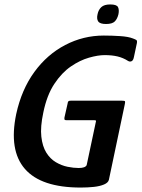

<svg xmlns="http://www.w3.org/2000/svg" viewBox="-20 -838 637 864"><path d="M470 -29Q467 -16 448.5 -8Q430 0 402.5 3Q375 6 343 6Q165 6 92 -78Q19 -162 53 -325Q77 -435 134.5 -514Q192 -593 273.5 -635.5Q355 -678 447 -678Q484 -678 521 -675.5Q558 -673 578 -665Q589 -661 593.5 -658Q598 -655 596 -644L583 -583Q580 -566 572 -562.5Q564 -559 556 -564Q534 -578 509 -584Q484 -590 451 -590Q421 -590 380.5 -578.5Q340 -567 299 -539Q258 -511 224.5 -460.5Q191 -410 175 -332Q161 -267 166 -223Q171 -179 188.5 -151Q206 -123 231.5 -108Q257 -93 284 -87.5Q311 -82 334 -82Q364 -82 370 -95L411 -288Q413 -294 411.5 -295.5Q410 -297 405 -297H281Q273 -297 271 -299Q269 -301 270 -309L284 -371Q285 -380 288 -382.5Q291 -385 300 -385H527Q541 -385 542.5 -382Q544 -379 541 -366ZM513 -774Q508 -753 496.5 -741.5Q485 -730 457 -730Q430 -730 422 -741.5Q414 -753 419 -774Q423 -794 436 -806Q449 -818 476 -818Q505 -818 511 -806Q517 -794 513 -774Z"/></svg>

Font: Glory SemiBold
Style: Italic
Weight: 600
Italic angle: -12°
Designer: Robert Leuschke
Foundry: Robert Leuschke
Version: Version 1.011